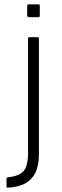

<svg xmlns="http://www.w3.org/2000/svg" viewBox="-20 -670 283 883"><path d="M10 188V153Q10 146 19 145Q50 142 71.5 130.5Q93 119 101 94Q109 69 109 35V-493Q109 -499 115 -499H155Q159 -499 159 -493V39Q159 92 142 125.5Q125 159 91 176Q60 191 15 193Q10 193 10 188ZM105 -599V-644Q105 -650 113 -650H156Q163 -650 163 -644V-599Q163 -591 157 -591H114Q105 -591 105 -599Z"/></svg>

Font: Vivano Light
Style: Regular
Weight: 300
Designer: Joe Prince, Josias Burgherr
Version: Version 2.064;September 19, 2022;FontCreator 14.0.0.2877 64-